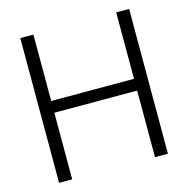

<svg xmlns="http://www.w3.org/2000/svg" viewBox="-109 -855 942 961"><g transform="rotate(-15 362.0 -375.0)"><path d="M577 -750H644V0H577V-345H148V0H80V-750H148V-406H577Z"/></g></svg>

Font: Orkney Light
Style: Regular
Weight: 300
Designer: Samuel Oakes and Alfredo Marco Pradil
Foundry: Alfredo Marco Pradil
Version: 1.0; ttfautohint (v1.5)